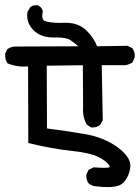

<svg xmlns="http://www.w3.org/2000/svg" viewBox="-29 -746 549 753"><path d="M209 -656.2 230 -656.7Q279.8 -656.7 312 -624.5Q340.3 -595.7 351.6 -564.5L470.7 -566.4L489.7 -557.1L490.7 -555.7Q499.5 -543.9 499.5 -528.3Q499.5 -521.5 498.5 -519.5L490.7 -501.5L488.8 -500Q476.6 -492.7 462.4 -490.2H370.1L374 -274.4L364.7 -257.8L363.8 -256.8Q351.6 -246.1 334 -246.1Q332.5 -246.1 328.6 -246.1L311.5 -257.3L310.5 -258.8Q296.4 -283.7 296.4 -316.4Q296.4 -322.3 296.9 -328.6L295.9 -490.2L154.3 -488.3L155.3 -242.2Q228 -232.9 301.3 -220.7Q378.9 -207.5 432.1 -168.5Q482.4 -130.9 482.4 -95.7Q482.4 -92.3 481.9 -89.4Q477.1 -53.2 454.6 -29.3Q438 -12.2 393.1 -12.2Q372.1 -12.2 344.7 -15.6Q331.1 -17.1 318.4 -26.9Q309.6 -39.1 309.6 -56.2Q309.6 -58.1 309.6 -61.5L318.4 -80.1L338.4 -89.8Q364.7 -87.9 377 -87.9Q389.2 -87.9 393.6 -88.4Q399.9 -89.4 400.9 -90.8Q400.9 -91.8 400.9 -92.8Q400.9 -97.7 392.8 -106Q384.8 -114.3 367.7 -124.5Q334.5 -145.5 255.4 -153.8Q176.3 -162.1 82 -185.1L81.1 -485.4H78.6Q71.3 -484.9 64.5 -484.9Q31.7 -484.9 2.9 -496.6L0.5 -497.6L-1 -500Q-8.8 -513.2 -8.8 -529.3Q-8.8 -531.7 -8.8 -535.2L-0.5 -553.2L1.5 -554.2Q14.6 -563.5 31.7 -563.5Q33.7 -563.5 35.2 -563.5L278.3 -564.5Q260.3 -579.6 246.6 -588.9Q231 -599.1 193.4 -599.1H179.2Q130.9 -599.1 102.1 -627.9Q77.6 -652.8 77.6 -685.5Q77.6 -691.4 78.6 -698.7L89.8 -718.3Q96.7 -723.1 102.5 -724.4Q108.4 -725.6 112.1 -725.6Q115.7 -725.6 119.1 -725.6Q126 -722.2 130.6 -717.5Q135.3 -712.9 138.2 -704.6L139.2 -702.6Q136.7 -691.4 136.7 -684.1Q136.7 -672.4 142.1 -666.5Q145.5 -663.6 151.4 -662.1Q172.9 -656.2 209 -656.2Z"/></svg>

Font: Bakudai
Style: Bold
Weight: 700
Version: Version 1.48